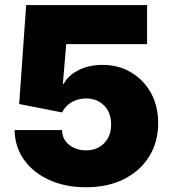

<svg xmlns="http://www.w3.org/2000/svg" viewBox="-20 -748 692 777"><path d="M328.1 9.8Q244.1 9.8 179.2 -19.8Q114.3 -49.3 77.1 -101.6Q40 -153.8 39.1 -221.7H231.4Q231.4 -184.1 260 -161.9Q288.6 -139.6 328.1 -139.6Q373 -139.6 401.4 -168.2Q429.7 -196.8 429.7 -244.1Q429.7 -292 401.4 -320.8Q373 -349.6 328.1 -349.6Q296.4 -349.6 270.3 -334.5Q244.1 -319.3 231.4 -293L57.6 -327.1L85.9 -727.5H575.2V-569.3H248L234.4 -409.2H238.3Q255.4 -442.4 297.4 -463.9Q339.4 -485.4 394.5 -485.4Q459.5 -485.4 510.3 -455.3Q561 -425.3 590.6 -372.3Q620.1 -319.3 620.1 -250Q620.1 -173.8 584 -115.2Q547.9 -56.6 482.2 -23.4Q416.5 9.8 328.1 9.8Z"/></svg>

Font: Inter Tight Black
Style: Regular
Weight: 900
Designer: Rasmus Andersson
Foundry: rsms
Version: Version 3.004; ttfautohint (v1.8.4.7-5d5b)